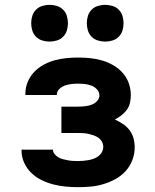

<svg xmlns="http://www.w3.org/2000/svg" viewBox="-20 -766 640 794"><path d="M303 8Q277 8 251 5.5Q225 3 200 -3.5Q175 -10 151.5 -21.5Q128 -33 109.5 -51Q91 -69 80 -93Q69 -117 69 -143V-147H199Q199 -137 206 -128.5Q213 -120 222 -115Q231 -110 241 -107.5Q251 -105 261.5 -103Q272 -101 282.5 -100.5Q293 -100 303 -100Q314 -100 325 -101Q336 -102 347 -104Q358 -106 368.5 -110Q379 -114 388 -121Q397 -128 402 -138Q407 -148 407 -159Q407 -170 401.5 -180Q396 -190 386.5 -196.5Q377 -203 366.5 -206.5Q356 -210 345 -212.5Q334 -215 322.5 -215.5Q311 -216 300 -216H234V-325H300Q309 -325 318.5 -325.5Q328 -326 337.5 -327.5Q347 -329 356 -332Q365 -335 373 -340.5Q381 -346 386 -354Q391 -362 391 -372Q391 -386 381 -396.5Q371 -407 358 -412Q345 -417 331 -418.5Q317 -420 303 -420Q289 -420 275.5 -418.5Q262 -417 249 -412.5Q236 -408 225.5 -398Q215 -388 215 -374V-373H85V-379Q85 -404 94.5 -427Q104 -450 121 -468Q138 -486 160 -498Q182 -510 205.5 -516.5Q229 -523 253.5 -525.5Q278 -528 303 -528Q328 -528 353 -525.5Q378 -523 402 -516Q426 -509 448 -496.5Q470 -484 487 -465Q504 -446 512.5 -422Q521 -398 521 -373Q521 -357 517.5 -341Q514 -325 504.5 -312Q495 -299 482 -289Q469 -279 455 -272Q472 -264 488 -253.5Q504 -243 515.5 -228Q527 -213 532 -194.5Q537 -176 537 -157Q537 -130 527.5 -104.5Q518 -79 500 -59Q482 -39 458.5 -26Q435 -13 409 -5Q383 3 356.5 5.5Q330 8 303 8ZM415 -594Q400 -594 385 -598.5Q370 -603 359 -614Q348 -625 343.5 -640Q339 -655 339 -670Q339 -685 343.5 -700Q348 -715 359 -726Q370 -737 385 -741.5Q400 -746 415 -746Q430 -746 445 -741.5Q460 -737 471 -726Q482 -715 486.5 -700Q491 -685 491 -670Q491 -655 486.5 -640Q482 -625 471 -614Q460 -603 445 -598.5Q430 -594 415 -594ZM185 -594Q170 -594 155 -598.5Q140 -603 129 -614Q118 -625 113.5 -640Q109 -655 109 -670Q109 -685 113.5 -700Q118 -715 129 -726Q140 -737 155 -741.5Q170 -746 185 -746Q200 -746 215 -741.5Q230 -737 241 -726Q252 -715 256.5 -700Q261 -685 261 -670Q261 -655 256.5 -640Q252 -625 241 -614Q230 -603 215 -598.5Q200 -594 185 -594Z"/></svg>

Font: Iosevka Extrabold Extended
Style: Regular
Weight: 800
Width: 7
Monospace: yes
Designer: Belleve Invis
Foundry: Belleve Invis
Version: Version 32.5.0; ttfautohint (v1.8.4)